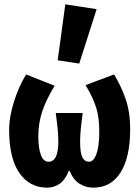

<svg xmlns="http://www.w3.org/2000/svg" viewBox="-20 -850 640 882"><path d="M196 12Q116 12 69 -55.5Q22 -123 22 -253Q22 -284 28 -317.5Q34 -351 44.5 -384Q55 -417 69 -449Q83 -481 100 -508L231 -456Q193 -394 174.5 -339.5Q156 -285 156 -224Q156 -171 167.5 -139Q179 -107 203 -107Q248 -107 248 -200Q248 -217 247 -231.5Q246 -246 244.5 -261Q243 -276 241 -292.5Q239 -309 236 -331H360Q357 -309 355 -292.5Q353 -276 351.5 -261Q350 -246 349 -231.5Q348 -217 348 -200Q348 -147 358.5 -127Q369 -107 389 -107Q410 -107 423 -142.5Q436 -178 436 -246Q436 -276 433 -302Q430 -328 422.5 -353Q415 -378 403 -403.5Q391 -429 373 -459L504 -508Q537 -454 557.5 -394Q578 -334 578 -257Q578 -128 534 -58Q490 12 409 12Q375 12 346 -5.5Q317 -23 300 -65H296Q279 -23 253.5 -5.5Q228 12 196 12ZM344 -558 245 -573 280 -830 424 -808Z"/></svg>

Font: Source Code Pro
Style: Bold
Weight: 700
Monospace: yes
Designer: Paul D. Hunt, Teo Tuominen
Foundry: Adobe Systems Incorporated
Version: Version 2.030;PS 1.000;hotconv 16.6.51;makeotf.lib2.5.65220